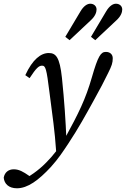

<svg xmlns="http://www.w3.org/2000/svg" viewBox="-103 -772 677 1032"><path d="M-83 183C-80 216 -56 240 -12 240C46 240 104 197 170 126C211 81 238 39 264 0C319 -83 361 -160 398 -227C436 -295 457 -336 478 -379C498 -419 503 -434 503 -459C503 -479 489 -493 466 -493C439 -493 424 -472 391 -357C357 -239 320 -164 245 -27C216 21 183 64 145 102C103 145 55 178 4 203L81 192L52 172C23 152 0 138 -29 138C-57 138 -78 154 -83 183ZM254 -21C250 -120 243 -228 230 -353C218 -466 197 -487 159 -487C117 -487 72 -453 33 -368L56 -352C92 -407 106 -419 123 -419C142 -419 147 -404 163 -275C180 -141 191 -74 199 44L254 -21ZM248 -574 271 -556 385 -663C409 -685 416 -706 416 -721C416 -740 401 -752 382 -752C367 -752 347 -741 329 -710L248 -574ZM386 -574 409 -556 523 -663C547 -685 554 -706 554 -721C554 -740 539 -752 520 -752C505 -752 485 -741 467 -710L386 -574Z"/></svg>

Font: Source Serif Variable
Style: Italic
Weight: 389
Italic angle: -12°
Designer: Frank Grießhammer
Foundry: Adobe Systems Incorporated
Version: Version 3.001;hotconv 1.0.111;makeotfexe 2.5.65597